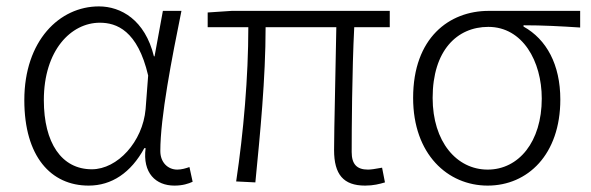

<svg xmlns="http://www.w3.org/2000/svg" viewBox="-20 -567 1846 600"><path d="M257 13C329 13 389 -27 431 -104H435C425 -26 467 13 525 13C551 13 569 7 582 1L572 -45C561 -41 547 -37 534 -37C505 -37 481 -59 481 -95C481 -201 517 -385 547 -533H489L463 -391H461C433 -505 358 -547 289 -547C166 -547 56 -440 56 -254C56 -78 139 13 257 13ZM267 -38C172 -38 117 -121 117 -254C117 -410 202 -496 292 -496C344 -496 410 -472 443 -331L435 -226C426 -124 347 -38 267 -38Z M1121 13C1147 13 1166 8 1183 3L1174 -43C1152 -39 1139 -37 1130 -37C1095 -37 1079 -54 1079 -92C1079 -155 1080 -348 1087 -482H1198V-533H704L629 -528V-482H756C756 -326 741 -154 718 0L778 3C793 -150 810 -322 810 -482H1031C1029 -352 1024 -164 1024 -98C1024 -22 1053 13 1121 13Z M1504 13C1629 13 1731 -84 1731 -256C1731 -365 1688 -444 1616 -484V-488C1677 -488 1731 -485 1793 -481V-533H1507C1384 -533 1271 -449 1271 -261C1271 -85 1379 13 1504 13ZM1504 -37C1407 -37 1332 -124 1332 -261C1332 -409 1408 -483 1506 -483C1613 -483 1673 -376 1673 -259C1673 -124 1601 -37 1504 -37Z"/></svg>

Font: Noto Sans Japanese Light
Style: Regular
Weight: 300
Designer: Ryoko NISHIZUKA (kana & ideographs); Paul D. Hunt (Latin, Greek & Cyrillic); Wenlong ZHANG (bopomofo); Sandoll Communica
Foundry: Adobe Systems Incorporated
Version: Version 1.000;PS 1;hotconv 1.0.78;makeotf.lib2.5.61930